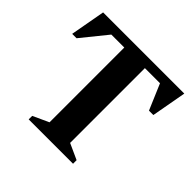

<svg xmlns="http://www.w3.org/2000/svg" viewBox="-156 -764 916 916"><g transform="rotate(45 302.0 -306.0)"><path d="M153.8 0V-23.7L234 -60.5V-564.9H146.5L41.6 -435.3H12L44 -612H591.7L559.7 -435.3H530.1L474.9 -564.9H372.9V-60.5L453.1 -24V0Z"/></g></svg>

Font: Ancizar Serif Light
Style: Regular
Weight: 300
Designer: Cesar Puertas, Viviana Monsalve, Julian Moncada, Julian Prieto, Jose Castro, Felipe Aragon, Mariel Hernandez, Sara Alarc
Version: Version 8.100